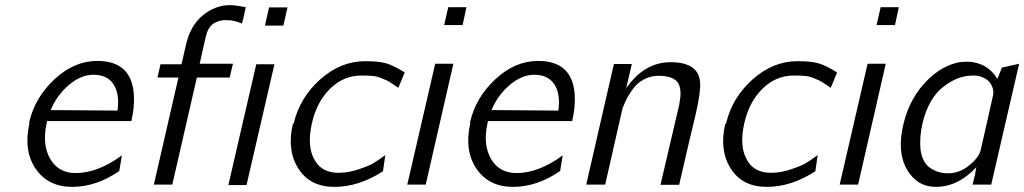

<svg xmlns="http://www.w3.org/2000/svg" viewBox="-20 -721 4001 750"><path d="M95 -240 94 -241Q94 -242 94 -243Q116 -340 193 -411.5Q270 -483 360 -483Q495 -483 503 -350Q506 -303 493 -248H164Q164 -246 163 -243Q162 -240 162 -238Q144 -156 176 -100.5Q208 -45 276 -45Q362 -45 456 -114L446 -53Q356 9 262 9Q168 9 119.5 -61.5Q71 -132 95 -240ZM178 -291 439 -289Q448 -354 423.5 -391.5Q399 -429 345 -429Q296 -429 249 -389Q202 -349 178 -291Z M595 -418 607 -470H689L706 -544Q723 -621 772 -661Q821 -701 879 -701Q898 -701 940 -693L933 -660Q932 -654 929 -644Q926 -634 925 -629Q891 -643 870 -642Q844 -645 819 -632Q793 -618 784 -578L776 -543Q773 -531 768 -507.5Q763 -484 760 -472H890L877 -418H749L653 0H581L677 -418ZM872 2 981 -470H1052L943 2ZM1015 -621 1031 -692H1103L1087 -621Z M1124 -237Q1125 -238 1125 -238H1127Q1151 -340 1231 -411Q1311 -482 1406 -482Q1460 -482 1489 -473.5Q1518 -465 1561 -438L1536 -378Q1530 -382 1513 -393.5Q1496 -405 1489.5 -407.5Q1483 -410 1467.5 -416.5Q1452 -423 1434.5 -424.5Q1417 -426 1392 -426Q1322 -426 1269.5 -374.5Q1217 -323 1198 -238Q1179 -151 1207 -100Q1234 -46 1302 -46Q1342 -46 1382 -60Q1394 -64 1403 -67.5Q1412 -71 1420.5 -74.5Q1429 -78 1433.5 -80.5Q1438 -83 1445.5 -88Q1453 -93 1456.5 -95Q1460 -97 1470 -104.5Q1480 -112 1485 -115L1476 -52Q1382 9 1286 9Q1191 9 1145.5 -62.5Q1100 -134 1124 -237Z M1571 0 1680 -472H1751L1643 0ZM1715 -623 1731 -693H1802L1787 -623Z M1817 -240 1816 -241Q1816 -242 1816 -243Q1838 -340 1915 -411.5Q1992 -483 2082 -483Q2217 -483 2225 -350Q2228 -303 2215 -248H1886Q1886 -246 1885 -243Q1884 -240 1884 -238Q1866 -156 1898 -100.5Q1930 -45 1998 -45Q2084 -45 2178 -114L2168 -53Q2078 9 1984 9Q1890 9 1841.5 -61.5Q1793 -132 1817 -240ZM1900 -291 2161 -289Q2170 -354 2145.5 -391.5Q2121 -429 2067 -429Q2018 -429 1971 -389Q1924 -349 1900 -291Z M2270 0 2378 -471H2448L2426 -376Q2496 -478 2600 -478Q2711 -478 2715 -396Q2717 -362 2699 -281Q2665 -140 2633 1H2560L2633 -311Q2637 -336 2638 -344Q2640 -377 2630 -395Q2613 -425 2552 -425Q2527 -425 2504.5 -415Q2482 -405 2468.5 -392Q2455 -379 2442 -358.5Q2429 -338 2424 -327Q2419 -316 2412 -299L2344 0Z M2813 -237Q2814 -238 2814 -238H2816Q2840 -340 2920 -411Q3000 -482 3095 -482Q3149 -482 3178 -473.5Q3207 -465 3250 -438L3225 -378Q3219 -382 3202 -393.5Q3185 -405 3178.5 -407.5Q3172 -410 3156.5 -416.5Q3141 -423 3123.5 -424.5Q3106 -426 3081 -426Q3011 -426 2958.5 -374.5Q2906 -323 2887 -238Q2868 -151 2896 -100Q2923 -46 2991 -46Q3031 -46 3071 -60Q3083 -64 3092 -67.5Q3101 -71 3109.5 -74.5Q3118 -78 3122.5 -80.5Q3127 -83 3134.5 -88Q3142 -93 3145.5 -95Q3149 -97 3159 -104.5Q3169 -112 3174 -115L3165 -52Q3071 9 2975 9Q2880 9 2834.5 -62.5Q2789 -134 2813 -237Z M3260 0 3369 -472H3440L3332 0ZM3404 -623 3420 -693H3491L3476 -623Z M3509 -236Q3534 -342 3607 -412Q3662 -465 3727 -478Q3749 -480 3759 -480Q3836 -478 3876 -413L3894 -457L3961 -472L3852 0H3779L3789 -40Q3789 -41 3791 -53L3794 -68Q3722 9 3636 9Q3562 9 3522.5 -59.5Q3483 -128 3509 -236ZM3583 -237Q3571 -183 3576 -135Q3583 -86 3613.5 -65Q3644 -44 3683 -44Q3728 -44 3766 -75Q3804 -106 3811 -135L3859 -348Q3865 -375 3844 -402Q3820 -426 3781 -426Q3720 -426 3663 -380.5Q3606 -335 3583 -237Z"/></svg>

Font: Coval
Style: ExtraLight Italic
Weight: 200
Foundry: Context Ltd
Version: Version 001.000